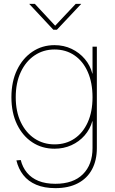

<svg xmlns="http://www.w3.org/2000/svg" viewBox="-20 -764 594 994"><path d="M266.6 210Q209.5 210 167.7 192.4Q126 174.8 100.6 142.3Q75.2 109.9 64.9 66.4L87.4 64.5Q96.7 102.1 119.6 129.9Q142.6 157.7 179.2 172.6Q215.8 187.5 266.6 187.5Q359.4 187.5 409.2 137.9Q459 88.4 459 2.4V-136.7H458Q446.3 -95.2 418 -62.7Q389.6 -30.3 349.6 -12.2Q309.6 5.9 262.2 5.9Q197.8 5.9 147.5 -27.1Q97.2 -60.1 68.1 -120.1Q39.1 -180.2 39.1 -260.7Q39.1 -341.3 68.1 -401.9Q97.2 -462.4 147.7 -496.3Q198.2 -530.3 262.2 -530.3Q310.5 -530.3 350.8 -511Q391.1 -491.7 419.2 -458.5Q447.3 -425.3 458 -382.8H459V-522.5H481.4V2.4Q481.4 66.4 456.3 113Q431.2 159.7 383.1 184.8Q335 210 266.6 210ZM262.2 -16.6Q321.3 -16.6 365.5 -46.4Q409.7 -76.2 434.3 -130.9Q459 -185.5 459 -260.7Q459 -335.4 434.6 -391.1Q410.2 -446.8 365.7 -477.3Q321.3 -507.8 262.2 -507.8Q204.6 -507.8 159.2 -477.3Q113.8 -446.8 87.6 -391.1Q61.5 -335.4 61.5 -260.7Q61.5 -186.5 87.6 -131.6Q113.8 -76.7 159.2 -46.6Q204.6 -16.6 262.2 -16.6ZM160.2 -744.1 265.6 -630.9 372.1 -744.1H399.9V-743.2L274.4 -609.9H256.3L131.8 -743.2V-744.1Z"/></svg>

Font: Inter 28pt Thin
Style: Regular
Weight: 250
Designer: Rasmus Andersson
Foundry: rsms
Version: Version 4.001;git-66647c0bb